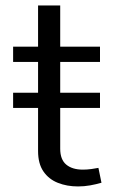

<svg xmlns="http://www.w3.org/2000/svg" viewBox="-20 -666 426 691"><path d="M27.2 -277.5H339.9V-332.3H27.2ZM334.2 -61.8Q324 -59.6 308.5 -57.6Q292.9 -55.5 278.3 -55.5Q240 -55.5 218.3 -73.7Q196.7 -91.8 196.7 -130.6V-646.3H117V-122.3Q117 -77.1 136.3 -49Q155.6 -20.9 188.3 -8Q220.9 5 260.8 5Q282.7 5 304.3 1.2Q326 -2.7 345.2 -8.3ZM27.2 -443.2H339.9V-498.1H27.2Z"/></svg>

Font: Estedad VF
Style: Regular
Weight: 100
Designer: Amin Abedi
Version: Version 7.3